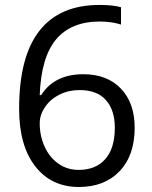

<svg xmlns="http://www.w3.org/2000/svg" viewBox="-20 -744 612 774"><path d="M57.1 -305.2Q57.1 -515.6 138.9 -619.9Q220.7 -724.1 380.9 -724.1Q436 -724.1 467.8 -714.8V-645Q430.2 -657.2 381.8 -657.2Q267.1 -657.2 206.5 -585.7Q146 -514.2 140.1 -360.8H146Q199.7 -444.8 315.9 -444.8Q412.1 -444.8 467.5 -386.7Q522.9 -328.6 522.9 -229Q522.9 -117.7 462.2 -54Q401.4 9.8 297.9 9.8Q187 9.8 122.1 -73.5Q57.1 -156.7 57.1 -305.2ZM296.9 -59.1Q366.2 -59.1 404.5 -102.8Q442.9 -146.5 442.9 -229Q442.9 -299.8 407.2 -340.3Q371.6 -380.9 300.8 -380.9Q256.8 -380.9 220.2 -362.8Q183.6 -344.7 161.9 -313Q140.1 -281.2 140.1 -247.1Q140.1 -196.8 159.7 -153.3Q179.2 -109.9 215.1 -84.5Q251 -59.1 296.9 -59.1Z"/></svg>

Font: f3_58770 
Style: Regular
Weight: 400
Foundry: Ascender Corporation
Version: Version 1.10